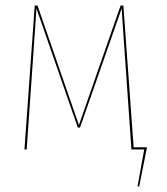

<svg xmlns="http://www.w3.org/2000/svg" viewBox="-20 -538 601 691"><path d="M509 -8 481 133H475L499 0H453L421 -459L418 -508L268 -79H260L111 -508L108 -459L76 0H68L105 -518H115L264 -88L414 -518H424L461 -8Z"/></svg>

Font: Fira Sans Compressed Eight
Style: Regular
Weight: 100
Width: 1
Designer: bBox Type GmbH & Carrois Corporate GbR & Edenspiekermann AG
Foundry: bBox Type GmbH & Carrois Corporate GbR & Edenspiekermann AG
Version: Version 4.301